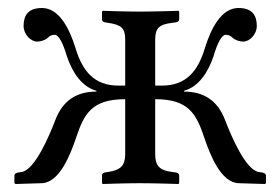

<svg xmlns="http://www.w3.org/2000/svg" viewBox="-20 -458 701 480"><path d="M16 0 19 2 84 0C129 -1 156 -72 170 -113C190 -173 209 -210 293 -210V-73C293 -44 282 -33 250 -28L243 -27C238 -26 235 -24 235 -19V0L237 2C237 2 293 0 329 0C368 0 426 2 426 2L428 0V-19C428 -24 424 -26 419 -27L411 -28C378 -32 368 -44 368 -73V-210C452 -210 471 -173 491 -113C505 -72 532 -1 577 0L642 2L645 0V-18C645 -25 639 -26 634 -27L627 -28C594 -33 558 -118 543 -157C524 -208 488 -229 440 -229V-231C476 -241 500 -276 514 -318C523 -349 534 -371 544 -371C552 -371 557 -368 561 -364C567 -358 579 -354 588 -354C605 -354 622 -373 622 -393C622 -417 613 -438 576 -438C533 -438 507 -386 492 -337C475 -281 446 -244 385 -244H368V-359C368 -388 378 -397 411 -401L419 -402C424 -403 428 -405 428 -410V-429L426 -431C426 -431 368 -429 329 -429C293 -429 237 -431 237 -431L235 -429V-410C235 -405 238 -403 243 -402L250 -401C283 -396 293 -388 293 -359V-244H276C215 -244 186 -281 169 -337C154 -386 128 -438 85 -438C48 -438 39 -417 39 -393C39 -373 56 -354 73 -354C82 -354 94 -358 100 -364C104 -368 109 -371 117 -371C127 -371 138 -349 147 -318C161 -276 185 -241 221 -231V-229C173 -229 137 -208 118 -157C103 -118 67 -33 34 -28L27 -27C22 -26 16 -25 16 -18Z"/></svg>

Font: Libertinus Serif Display
Style: Regular
Weight: 400
Designer: Philipp H. Poll
Foundry: Khaled Hosny
Version: Version 6.1